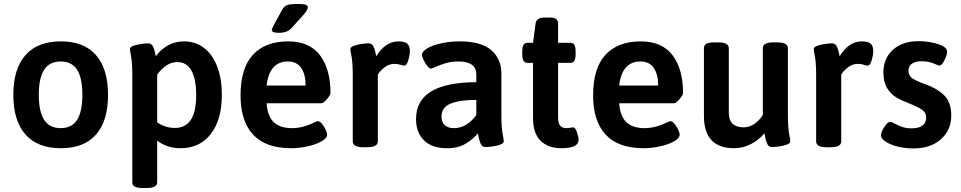

<svg xmlns="http://www.w3.org/2000/svg" viewBox="-20 -738 4829 965"><path d="M47 -261Q47 -392 108 -461Q169 -530 286 -530Q402 -530 462.5 -461Q523 -392 523 -261Q523 -130 462.5 -61.5Q402 7 286 7Q169 7 108 -62Q47 -131 47 -261ZM394 -262Q394 -346 367.5 -387.5Q341 -429 285 -429Q229 -429 202 -387.5Q175 -346 175 -262Q175 -177 202 -135.5Q229 -94 285 -94Q341 -94 367.5 -135.5Q394 -177 394 -262Z M645 178V-355Q645 -422 639 -453Q633 -484 633 -491Q633 -505 666 -512.5Q699 -520 724 -520Q741 -520 748 -506Q755 -492 758.5 -476.5Q762 -461 763 -455Q788 -490 824.5 -510Q861 -530 905 -530Q962 -530 1005 -497.5Q1048 -465 1071.5 -404Q1095 -343 1095 -261Q1095 -136 1039.5 -64.5Q984 7 887 7Q821 7 770 -31V178Q770 207 717 207H698Q670 207 657.5 200Q645 193 645 178ZM966 -259Q966 -341 942 -383.5Q918 -426 871 -426Q842 -426 816.5 -409Q791 -392 770 -363V-123Q810 -95 859 -95Q966 -95 966 -259Z M1189 -258Q1189 -396 1251.5 -463Q1314 -530 1428 -530Q1536 -530 1588.5 -460Q1641 -390 1641 -271Q1641 -260 1623 -239.5Q1605 -219 1596 -219H1320Q1325 -153 1356.5 -123.5Q1388 -94 1448 -94Q1502 -94 1558 -122Q1574 -129 1578 -129Q1591 -129 1607.5 -102.5Q1624 -76 1624 -62Q1624 -43 1595 -27Q1566 -11 1523.5 -2Q1481 7 1444 7Q1315 7 1252 -61.5Q1189 -130 1189 -258ZM1516 -308Q1516 -365 1493.5 -397Q1471 -429 1427 -429Q1334 -429 1320 -308ZM1346 -588Q1346 -592 1350.5 -600.5Q1355 -609 1358 -615L1398 -689Q1408 -706 1422 -712Q1436 -718 1475 -718Q1503 -718 1515 -714.5Q1527 -711 1527 -701Q1527 -688 1505 -663L1449 -601Q1435 -585 1419 -579Q1403 -573 1380 -573Q1346 -573 1346 -588Z M1753 -27V-355Q1753 -422 1747 -453Q1741 -484 1741 -491Q1741 -505 1774 -512.5Q1807 -520 1833 -520Q1849 -520 1856 -506Q1863 -492 1866.5 -476.5Q1870 -461 1871 -455Q1917 -530 1982 -530Q2015 -530 2027.5 -518Q2040 -506 2040 -482Q2040 -462 2032 -435Q2024 -408 2012 -408Q2007 -408 1992.5 -412.5Q1978 -417 1963 -417Q1934 -417 1911 -398Q1888 -379 1879 -363V-27Q1879 2 1825 2H1806Q1753 2 1753 -27Z M2071 -140Q2071 -324 2374 -325V-363Q2374 -429 2285 -429Q2248 -429 2220 -420.5Q2192 -412 2171 -402.5Q2150 -393 2147 -393Q2134 -393 2117.5 -421Q2101 -449 2101 -463Q2101 -479 2126.5 -494.5Q2152 -510 2196 -520Q2240 -530 2291 -530Q2397 -530 2448.5 -486.5Q2500 -443 2500 -367V-166Q2500 -98 2506 -66.5Q2512 -35 2512 -28Q2512 -14 2479 -6.5Q2446 1 2420 1Q2404 1 2397 -13.5Q2390 -28 2386.5 -45Q2383 -62 2382 -68Q2361 -41 2322.5 -17Q2284 7 2227 7Q2151 7 2111 -32.5Q2071 -72 2071 -140ZM2374 -160V-236Q2292 -236 2245.5 -217.5Q2199 -199 2199 -152Q2199 -125 2215 -109.5Q2231 -94 2261 -94Q2296 -94 2325 -112.5Q2354 -131 2374 -160Z M2659 -146V-422H2632Q2618 -422 2611.5 -432Q2605 -442 2605 -465V-480Q2605 -503 2611.5 -513Q2618 -523 2632 -523H2659L2672 -621Q2677 -650 2718 -650H2742Q2785 -650 2785 -621V-523H2846Q2860 -523 2866.5 -513Q2873 -503 2873 -480V-465Q2873 -442 2866.5 -432Q2860 -422 2846 -422H2785V-148Q2785 -118 2795.5 -106Q2806 -94 2827 -94Q2837 -94 2846 -96Q2855 -98 2860 -98Q2872 -98 2880 -72.5Q2888 -47 2888 -35Q2888 7 2800 7Q2736 7 2697.5 -30Q2659 -67 2659 -146Z M2961 -258Q2961 -396 3023.5 -463Q3086 -530 3200 -530Q3308 -530 3360.5 -460Q3413 -390 3413 -271Q3413 -260 3395 -239.5Q3377 -219 3368 -219H3092Q3097 -153 3128.5 -123.5Q3160 -94 3220 -94Q3274 -94 3330 -122Q3346 -129 3350 -129Q3363 -129 3379.5 -102.5Q3396 -76 3396 -62Q3396 -43 3367 -27Q3338 -11 3295.5 -2Q3253 7 3216 7Q3087 7 3024 -61.5Q2961 -130 2961 -258ZM3288 -308Q3288 -365 3265.5 -397Q3243 -429 3199 -429Q3106 -429 3092 -308Z M3518 -155V-496Q3518 -511 3530.5 -518Q3543 -525 3571 -525H3590Q3643 -525 3643 -496V-172Q3643 -98 3718 -98Q3747 -98 3772.5 -116Q3798 -134 3814 -160V-496Q3814 -525 3867 -525H3887Q3940 -525 3940 -496V-166Q3940 -98 3946 -66.5Q3952 -35 3952 -28Q3952 -14 3919 -6.5Q3886 1 3860 1Q3844 1 3837 -13.5Q3830 -28 3826.5 -45Q3823 -62 3822 -68Q3795 -35 3754.5 -14Q3714 7 3670 7Q3518 7 3518 -155Z M4082 -27V-355Q4082 -422 4076 -453Q4070 -484 4070 -491Q4070 -505 4103 -512.5Q4136 -520 4162 -520Q4178 -520 4185 -506Q4192 -492 4195.5 -476.5Q4199 -461 4200 -455Q4246 -530 4311 -530Q4344 -530 4356.5 -518Q4369 -506 4369 -482Q4369 -462 4361 -435Q4353 -408 4341 -408Q4336 -408 4321.5 -412.5Q4307 -417 4292 -417Q4263 -417 4240 -398Q4217 -379 4208 -363V-27Q4208 2 4154 2H4135Q4082 2 4082 -27Z M4408 -58Q4408 -75 4425 -100.5Q4442 -126 4455 -126Q4459 -126 4477 -116.5Q4495 -107 4515 -100Q4535 -93 4561 -93Q4598 -93 4616.5 -107Q4635 -121 4635 -147Q4635 -172 4615 -186Q4595 -200 4548 -219Q4511 -233 4484 -249Q4457 -265 4438.5 -295.5Q4420 -326 4420 -373Q4420 -445 4468 -488Q4516 -531 4596 -531Q4649 -531 4694.5 -516.5Q4740 -502 4740 -478Q4740 -461 4726.5 -434.5Q4713 -408 4701 -408Q4698 -408 4672.5 -419Q4647 -430 4611 -430Q4581 -430 4563.5 -418Q4546 -406 4546 -383Q4546 -359 4564 -345.5Q4582 -332 4627 -316Q4688 -295 4724.5 -260Q4761 -225 4761 -157Q4761 -84 4709 -38Q4657 8 4571 8Q4531 8 4493.5 -1Q4456 -10 4432 -25.5Q4408 -41 4408 -58Z"/></svg>

Font: Asap-SemiBold
Style: Regular
Weight: 600
Designer: Pablo Cosgaya
Foundry: Omnibus-Type
Version: Version 2.000; ttfautohint (v1.8)